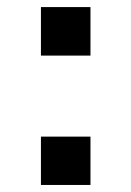

<svg xmlns="http://www.w3.org/2000/svg" viewBox="-20 -525 373 545"><path d="M236.8 -367.2H96.2V-504.9H236.8ZM236.8 0H96.2V-137.2H236.8Z"/></svg>

Font: Libra Sans Modern
Style: Bold
Weight: 700
Foundry: Stefan Peev, Context Ltd
Version: Version 1.000